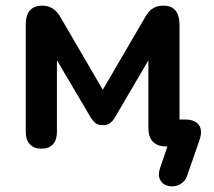

<svg xmlns="http://www.w3.org/2000/svg" viewBox="-20 -517 755 678"><path d="M641 103Q635 121 621 130.5Q607 140 591 141Q575 142 562 135Q549 128 543.5 113.5Q538 99 545 77L590 -55V0H566Q536 0 520 -16.5Q504 -33 504 -64V-345H528L385 -101Q380 -92 370.5 -83.5Q361 -75 343 -75Q324 -75 315 -84Q306 -93 301 -101L157 -345H181V-51Q181 -23 167 -7.5Q153 8 126 8Q100 8 85.5 -7.5Q71 -23 71 -51V-429Q71 -451 77 -466Q83 -481 96 -489Q109 -497 128 -497Q147 -497 159.5 -490.5Q172 -484 181 -474Q190 -464 196 -452L343 -200L490 -452Q497 -465 505.5 -475Q514 -485 526.5 -491Q539 -497 557 -497Q586 -497 600 -479.5Q614 -462 614 -429V-84L602 -95H633Q668 -95 682 -76Q696 -57 685 -24Z"/></svg>

Font: Nunito ExtraLight
Style: Regular
Weight: 200
Designer: Vernon Adams
Foundry: Vernon Adams
Version: Version 3.602